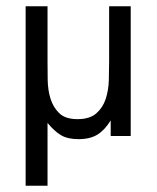

<svg xmlns="http://www.w3.org/2000/svg" viewBox="-20 -435 501 614"><path d="M398 -415V0H334V-50Q315 -19 291.5 -4.5Q268 10 231 10Q196 10 174.5 -3Q153 -16 132 -42V159H62V-415H132V-239Q132 -212 132.5 -179.5Q133 -147 141.5 -119.5Q150 -92 169.5 -73Q189 -54 228 -54Q267 -54 288 -72.5Q309 -91 318 -118.5Q327 -146 328 -178Q329 -210 329 -238V-415Z"/></svg>

Font: Reclame
Style: Regular
Weight: 400
Designer: Peter Wiegel
Foundry: Peter Wiegel
Version: Version 1.000